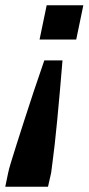

<svg xmlns="http://www.w3.org/2000/svg" viewBox="-69 -530 336 728"><path d="M-49 178 -38 125Q-36 114 -27.5 86Q-19 58 -6 17Q7 -24 23.5 -75Q40 -126 59 -183.5Q78 -241 99 -301H168Q163 -241 158 -183.5Q153 -126 148 -75Q143 -24 138.5 17Q134 58 130 86Q126 114 125 125L113 178ZM81 -380 108 -510H247L220 -380Z"/></svg>

Font: Saira UltraCondensed Black
Style: Italic
Weight: 900
Width: 1
Italic angle: -12°
Designer: Hector Gatti with collaboration of the Omnibus-Type team
Foundry: Omnibus-Type
Version: Version 1.101